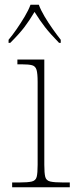

<svg xmlns="http://www.w3.org/2000/svg" viewBox="-20 -786 320 806"><path d="M31 0V-20H61Q97 -20 113.5 -24Q130 -28 134 -43.5Q138 -59 138 -94V-442Q138 -477 133.5 -492.5Q129 -508 115 -512Q101 -516 71 -516H53V-536H166V-94Q166 -59 170 -43.5Q174 -28 191 -24Q208 -20 245 -20H273V0ZM16 -619Q32 -638 50 -664Q68 -690 84 -717Q100 -744 108 -766H143Q151 -744 167 -717Q183 -690 201.5 -664Q220 -638 235 -619V-606H228Q191 -644 169.5 -671.5Q148 -699 125 -736Q103 -699 82 -671.5Q61 -644 23 -606H16Z"/></svg>

Font: Noto Serif Devanagari Thin
Style: Regular
Weight: 100
Designer: Universal Thirst, Indian Type Foundry and the Monotype Design Team
Foundry: Monotype Imaging Inc.
Version: Version 2.004; ttfautohint (v1.8.4.7-5d5b)